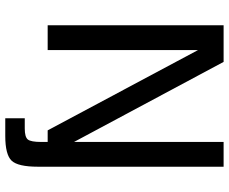

<svg xmlns="http://www.w3.org/2000/svg" viewBox="-90 -618 869 729"><g transform="rotate(90 344.5 -253.5)"><path d="M613 -668V37Q613 113 590 137Q567 161 496 161H429V87H468Q500 87 509.5 75.5Q519 64 519 24V0H475L170 -571V0H76V-668H215L519 -100V-668Z"/></g></svg>

Font: Atkinson Hyperlegible Pro
Style: Regular
Weight: 400
Designer: Elliott Scott, Megan Eiswerth, Linus Boman, Theodore Petrosky, Jacob Perez
Foundry: Braille Institute
Version: Version 1.5.1